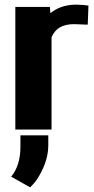

<svg xmlns="http://www.w3.org/2000/svg" viewBox="-20 -558 404 827"><path d="M28 203 110 249C122 237 133 225 143 209C165 173 188 125 188 68V25H68V74C68 129 54 172 28 203ZM46 0H202V-398C219 -435 247 -454 300 -454C314 -454 336 -452 351 -452H358L361 -534C346 -536 326 -538 309 -538C258 -538 222 -522 197 -501L195 -528H46Z"/></svg>

Font: Aerodynamic
Style: Bd
Weight: 500
Designer: Google
Version: Version 2.000980; 2014